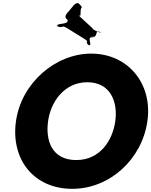

<svg xmlns="http://www.w3.org/2000/svg" viewBox="-20 -1179 957 1214"><path d="M414 -1107C401 -1093 380 -1071 407 -1054C418 -1020 333 -1035 343 -1015C370 -998 315 -1029 342 -1012C386 -998 365 -1026 409 -998C436 -981 485 -951 512 -934C551 -910 512 -922 539 -894C566 -877 515 -911 542 -894C568 -888 526 -948 563 -943C590 -926 538 -963 565 -946C602 -942 577 -994 613 -976C641 -962 586 -995 613 -978C627 -960 550 -1003 566 -996C593 -979 455 -1097 482 -1080C495 -1075 485 -1103 493 -1127C501 -1136 498 -1136 477 -1158C455 -1166 440 -1136 414 -1107ZM81 -413C47 -172 193 15 437 15C674 15 878 -172 912 -413C946 -654 786 -840 557 -840C330 -840 115 -654 81 -413ZM284 -413C301 -536 387 -659 532 -659C678 -659 726 -536 709 -413C692 -290 612 -167 462 -167C308 -167 267 -290 284 -413Z"/></svg>

Font: Hussar Przerywany
Style: Obl
Weight: 400
Foundry: Cannot Into Space Fonts
Version: Version 0.982